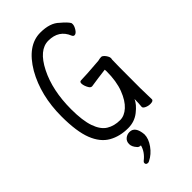

<svg xmlns="http://www.w3.org/2000/svg" viewBox="-290 -779 1080 1080"><g transform="rotate(-45 250.0 -239.5)"><path d="M250 17Q184 17 134 -11.5Q84 -40 57.5 -107.5Q31 -175 31 -295Q31 -461 102 -586Q177 -713 280 -713Q358 -713 396 -675Q431 -646 442 -627L443 -618Q443 -604 431 -585Q419 -566 406 -566Q398 -566 393 -576Q364 -649 280 -649Q206 -649 152 -542Q98 -435 98 -285Q98 -195 116.5 -142Q135 -89 169 -68Q203 -47 250 -47Q284 -47 315.5 -75.5Q347 -104 368.5 -160Q390 -216 390 -296L389 -309Q331 -302 273 -293Q263 -293 256.5 -302.5Q250 -312 245.5 -324.5Q241 -337 241 -347Q241 -361 253 -361Q287 -361 399 -370Q414 -374 425 -374Q433 -374 441 -366Q449 -358 454.5 -348Q460 -338 460 -331Q460 -325 458.5 -320.5Q457 -316 457 -94L459 -4Q459 9 434 9Q418 9 403 2Q388 -5 388 -14Q391 -44 391 -74Q378 -44 339.5 -13.5Q301 17 250 17ZM191 234Q175 234 175 220Q175 214 181 209Q221 178 232 136Q216 136 209 126Q190 105 190 84Q190 62 205 49.5Q220 37 240 37Q284 37 290 106Q290 140 264 176.5Q238 213 201 231Q196 234 191 234Z"/></g></svg>

Font: LXGW WenKai Mono Lite
Style: Regular
Weight: 400
Monospace: yes
Designer: LXGW / Fontworks Inc.
Foundry: LXGW / Fontworks Inc.
Version: Version 1.520; June 14, 2025